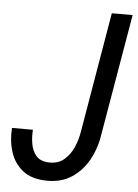

<svg xmlns="http://www.w3.org/2000/svg" viewBox="-52 -752 576 803"><g transform="rotate(5 236.0 -350.5)"><path d="M299.3 -207 384.8 -710.9H472.2L386.2 -207.5Q378.4 -148.9 351.8 -98.6Q325.2 -48.3 280 -18.1Q234.9 12.2 170.4 10.3Q109.9 8.8 73.5 -20Q37.1 -48.8 22 -95.2Q6.8 -141.6 10.7 -196.8H98.6Q96.2 -167.5 101.1 -137.9Q106 -108.4 123.3 -88.1Q140.6 -67.9 176.3 -66.4Q215.3 -64.9 240.7 -86.7Q266.1 -108.4 280.3 -141.4Q294.4 -174.3 299.3 -207Z"/></g></svg>

Font: Roboto Condensed
Style: Italic
Weight: 400
Italic angle: -12°
Designer: Christian Robertson
Foundry: Google
Version: Version 3.0